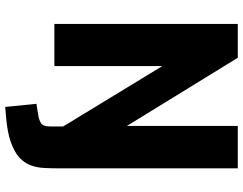

<svg xmlns="http://www.w3.org/2000/svg" viewBox="-118 -627 934 738"><g transform="rotate(90 349.0 -258.0)"><path d="M391 189 379 69 416 63Q439 60 452.5 52Q466 44 466 18V-109L483 -6L215 -446H234V0H72V-705H202L483 -248H464V-705H627V-10Q627 15 625.5 41.5Q624 68 615 92Q606 116 585 135Q564 154 526 167.5Q488 181 427 186Z"/></g></svg>

Font: Nunito Sans 7pt Condensed Black
Style: Regular
Weight: 900
Width: 3
Designer: Vernon Adams
Foundry: Vernon Adams
Version: Version 3.101;gftools[0.9.27]